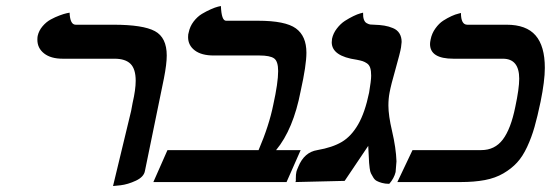

<svg xmlns="http://www.w3.org/2000/svg" viewBox="-20 -604 1828 637"><path d="M355 13.2 415 -235.8Q418.5 -252 419.9 -262.2Q430.2 -306.6 430.2 -335.9Q430.2 -375 413.1 -392.1Q396 -409.2 359.9 -409.2H188Q148.4 -409.2 126.2 -426.8Q104 -444.3 104 -472.2Q104 -480 105 -484.9Q108.9 -502.4 121.1 -516.8Q133.3 -531.2 148.2 -539.3Q163.1 -547.4 177.5 -552.7Q191.9 -558.1 201.2 -560.1L210.9 -562Q212.4 -522 231 -522H356Q454.6 -522 493.9 -500.7Q533.2 -479.5 533.2 -419.9Q533.2 -391.6 523.9 -344.2L460.9 -37.1Q457.5 -17.1 430.9 -4.6Q404.3 7.8 379.9 10.7Z M835.9 -535.2Q926.8 -535.2 961.7 -509.8Q996.6 -484.4 996.6 -429.2Q996.6 -387.7 977.5 -301.8Q953.1 -174.8 896 -106H977.5L930.7 0H488.8L535.6 -106H837.9Q873 -188 886.7 -256.8Q902.8 -329.6 902.8 -368.2Q902.8 -400.9 889.2 -410.4Q875.5 -419.9 840.8 -419.9H689Q648.4 -419.9 626.2 -436.8Q604 -453.6 604 -481Q604 -491.2 606 -496.1Q609.9 -516.1 622.3 -532.5Q634.8 -548.8 649.9 -557.9Q665 -566.9 679.4 -573.2Q693.8 -579.6 703.6 -582L712.9 -584Q714.8 -535.2 730 -535.2Z M1272.5 -296.9Q1268.6 -276.9 1268.6 -253.9Q1268.6 -220.7 1280.8 -168.9Q1293.9 -112.8 1295.4 -68.8Q1292.5 -33.7 1292.5 -33.2Q1287.6 -12.7 1271.5 5.9Q1257.8 5.9 1247.3 2.9Q1236.8 0 1230 -3.7Q1223.1 -7.3 1218.3 -15.4Q1213.4 -23.4 1210.7 -28.8Q1208 -34.2 1206.5 -45.9Q1205.1 -57.6 1204.6 -63.5Q1204.1 -69.3 1203.6 -83Q1203.1 -89.4 1202.6 -101.8Q1202.1 -114.3 1201.7 -120.1L1123.5 -3.9L960.4 0Q962.4 -6.8 961.4 -9.8Q961.4 -26.4 963.4 -34.2Q963.9 -37.6 969.7 -50.8Q989.3 -99.1 1032.7 -106Q1083 -114.7 1114.3 -133.3Q1145.5 -151.9 1168.2 -191.2Q1190.9 -230.5 1204.6 -296.9Q1211.4 -336.9 1211.4 -353Q1211.4 -368.7 1208.3 -378.7Q1205.1 -388.7 1197.5 -393.8Q1189.9 -398.9 1183.1 -401.1Q1176.3 -403.3 1163.6 -405.8Q1080.6 -417.5 1080.6 -463.9Q1080.6 -465.3 1081.1 -469.2Q1081.5 -473.1 1081.5 -475.1Q1085.4 -493.7 1097.7 -509.5Q1109.9 -525.4 1124.3 -534.7Q1138.7 -543.9 1152.3 -550.5Q1166 -557.1 1175.3 -559.6L1184.6 -562Q1184.1 -547.9 1187.3 -539.1Q1190.4 -530.3 1197 -526.9Q1203.6 -523.4 1208.3 -522.7Q1212.9 -522 1220.7 -522Q1240.2 -521.5 1255.1 -519Q1270 -516.6 1283.9 -510.7Q1297.9 -504.9 1305.2 -493.2Q1312.5 -481.4 1312.5 -464.8Q1312.5 -460.4 1310.5 -446.8Q1308.1 -430.7 1291.5 -372.1Q1277.3 -322.8 1272.5 -296.9Z M1689.5 -249Q1702.6 -310.1 1702.6 -342.8Q1702.6 -409.2 1648.4 -409.2H1484.4Q1406.7 -409.2 1406.7 -458Q1406.7 -463.4 1408.7 -473.1Q1412.6 -493.2 1424.6 -509.8Q1436.5 -526.4 1450.4 -535.4Q1464.4 -544.4 1477.8 -550.5Q1491.2 -556.6 1500.5 -558.6L1509.3 -561Q1509.3 -522 1530.3 -522H1660.6Q1726.1 -522 1756.8 -486.6Q1787.6 -451.2 1787.6 -378.9Q1787.6 -335.4 1773.4 -266.1Q1763.2 -217.3 1753.4 -182.9Q1743.7 -148.4 1728.8 -116.5Q1713.9 -84.5 1695.3 -64.5Q1676.8 -44.4 1650.1 -28.8Q1623.5 -13.2 1588.6 -6.6Q1553.7 0 1508.3 0H1298.3L1348.6 -106H1576.7Q1621.6 -106 1648.2 -141.1Q1674.8 -176.3 1689.5 -249Z"/></svg>

Font: Linux Libertine G
Style: Bold Italic
Weight: 700
Italic angle: -11.5°
Designer: Philipp H. Poll
Foundry: Philipp H. Poll
Version: Version 4.1.0